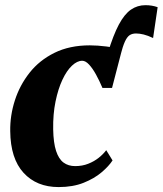

<svg xmlns="http://www.w3.org/2000/svg" viewBox="-20 -730 644 760"><path d="M423.5 -382 407 -521Q428.5 -591.5 450.5 -632.8Q472.5 -674 498.2 -691.8Q524 -709.5 555.5 -709.5Q569 -709.5 581 -707.5Q593 -705.5 604 -701.5L586 -579.5Q565 -589.5 548.5 -593.5Q532 -597.5 518.5 -597.5Q503.5 -597.5 493.2 -590.8Q483 -584 474.5 -565.5Q466 -547 456.5 -510ZM212 10.5Q125 10.5 73.2 -46Q21.5 -102.5 20.5 -211Q19.5 -272.5 38.8 -332.5Q58 -392.5 97 -442Q136 -491.5 195.8 -521Q255.5 -550.5 335.5 -550.5Q365 -550.5 401.2 -546Q437.5 -541.5 462.5 -532L423.5 -382H385.5Q373.5 -410.5 360 -435Q346.5 -459.5 332.5 -474.5Q318.5 -489.5 305.5 -489.5Q285.5 -489.5 264.8 -470Q244 -450.5 227 -414.2Q210 -378 199.8 -328.2Q189.5 -278.5 190.5 -218Q191.5 -164.5 202 -132.5Q212.5 -100.5 231.5 -86.5Q250.5 -72.5 277.5 -72.5Q306 -72.5 329.2 -81.8Q352.5 -91 370.5 -105.2Q388.5 -119.5 400.5 -135.5L425.5 -95Q411 -72.5 382.2 -48Q353.5 -23.5 311 -6.5Q268.5 10.5 212 10.5Z"/></svg>

Font: Merriweather 60pt Black
Style: Italic
Weight: 900
Italic angle: -7.8°
Version: Version 2.101